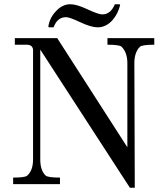

<svg xmlns="http://www.w3.org/2000/svg" viewBox="-20 -869 773 906"><path d="M708 -689V-658Q650 -658 640 -648Q614 -622 614 -571L616 17H593L170 -635V-117Q170 -65 195 -41Q205 -31 263 -31V0H42V-31Q98 -31 108 -40Q136 -64 136 -117V-635Q133 -658 106 -658H50V-689H250L581 -174V-571Q581 -622 553 -649Q542 -658 487 -658V-689ZM544 -849 547 -846Q538 -806 511 -774Q480 -740 441 -740Q410 -740 359 -764Q308 -788 292 -788Q250 -788 233 -740H211L208 -743Q214 -785 244 -816Q274 -849 312 -849Q342 -849 393 -825Q444 -801 463 -801Q502 -801 522 -849Z"/></svg>

Font: GFS Didot
Style: Regular
Weight: 400
Designer: Takis Katsoulidis and George D. Matthiopoulos
Foundry: Takis Katsoulidis and George D. Matthiopoulos
Version: Version 1.0